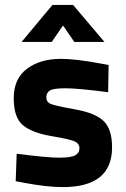

<svg xmlns="http://www.w3.org/2000/svg" viewBox="-20 -751 512 783"><path d="M421 -375Q297 -391 247.5 -391Q198 -391 183.5 -382Q169 -373 169 -353.5Q169 -334 188.5 -326.5Q208 -319 288.5 -304.5Q369 -290 403 -257Q437 -224 437 -150Q437 12 236 12Q170 12 76 -6L44 -12L48 -124Q172 -108 220.5 -108Q269 -108 286.5 -117.5Q304 -127 304 -146Q304 -165 285.5 -174Q267 -183 189.5 -196Q112 -209 74 -240Q36 -271 36 -350.5Q36 -430 90 -470.5Q144 -511 229 -511Q288 -511 390 -492L423 -486ZM68 -580 194 -731H278L406 -580H283L237 -647L191 -580Z"/></svg>

Font: Titillium Web[RUS by Daymarius]
Style: Bold
Weight: 700
Designer: Cyrillization by Daymarius
Foundry: Cyrillization by Daymarius
Version: Version 1.002 September 11, 2018